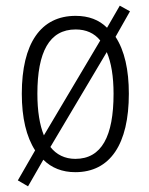

<svg xmlns="http://www.w3.org/2000/svg" viewBox="-20 -598 526 678"><path d="M435 -267C435 -351 420 -419 388 -468L439 -558L403 -578L358 -500C330 -528 293 -542 247 -542C124 -542 57 -445 57 -267C57 -182 73 -115 104 -67L43 39L79 60L133 -34C162 -5 200 10 246 10C369 10 435 -89 435 -267ZM112 -267C112 -414 154 -494 247 -494C284 -494 313 -481 334 -455L135 -120C120 -157 112 -206 112 -267ZM381 -267C381 -117 339 -37 246 -37C209 -37 179 -52 158 -79L357 -414C373 -377 381 -327 381 -267Z"/></svg>

Font: Noto Sans Arabic UI Cn Lt
Style: Regular
Weight: 300
Width: 3
Designer: Monotype Design Team, Nadine Chahine and Nizar Qandah
Foundry: Monotype Imaging Inc.
Version: Version 2.010